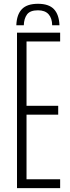

<svg xmlns="http://www.w3.org/2000/svg" viewBox="-20 -968 362 988"><path d="M175.5 -948.5Q231.5 -948.5 257.8 -920.5Q284 -892.5 286 -838H248.5Q248 -874.5 229.8 -894.8Q211.5 -915 175.5 -915Q135 -915 119.2 -893.8Q103.5 -872.5 102.5 -838H64Q66 -893 92.5 -920.8Q119 -948.5 175.5 -948.5ZM67.5 0V-800H289.5V-754.5H116.5V-423.5H279.5V-378H116.5V-45.5H289.5V0Z"/></svg>

Font: Big Shoulders Text ExtraLight
Style: Regular
Weight: 250
Version: Version 2.002